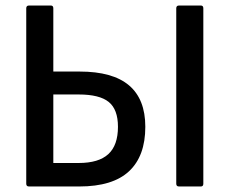

<svg xmlns="http://www.w3.org/2000/svg" viewBox="-20 -675 831 695"><path d="M85 0Q75 0 75 -10V-645Q75 -655 85 -655H164Q173 -655 173 -645V-416H268Q388 -416 447 -366Q506 -316 506 -216Q506 -110 447 -55Q388 0 267 0ZM173 -85H265Q337 -85 372 -117Q407 -149 407 -216Q407 -279 373.5 -306Q340 -333 265 -333H173ZM628 0Q618 0 618 -10V-645Q618 -655 628 -655H707Q716 -655 716 -645V-10Q716 0 707 0Z"/></svg>

Font: Sofia Sans Semi Condensed SemiBold
Style: Regular
Weight: 600
Designer: Botio Nikoltchev, Ani Petrova
Foundry: lettersoup
Version: Version 4.100